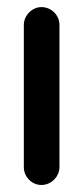

<svg xmlns="http://www.w3.org/2000/svg" viewBox="-20 -527 237 547"><path d="M47.9 -50.8C47.9 -23.4 70.3 0 98.1 0C126.5 0 149.4 -24.4 149.4 -50.8V-456.1C149.4 -483.4 126.5 -506.8 98.1 -506.8C70.8 -506.8 47.9 -482.4 47.9 -456.1Z"/></svg>

Font: LOB TGL 0-17
Style: Regular
Weight: 400
Designer: Peter Wiegel + adaptations and expanded glyphset by Studio LOB
Foundry: Peter Wiegel + adaptations and expanded glyphset by Studio LOB
Version: Version 1.003;Glyphs 3.1.2 (3151)